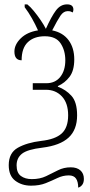

<svg xmlns="http://www.w3.org/2000/svg" viewBox="-20 -680 414 879"><path d="M338 179Q338 152 328 137.5Q318 123 295 123Q268 123 243 135Q218 147 189.5 158.5Q161 170 122 170Q80 170 50 147.5Q20 125 20 76Q20 20 61.5 -3.5Q103 -27 169 -35Q233 -42 262.5 -69Q292 -96 292 -152Q292 -208 263.5 -238.5Q235 -269 190 -269H130V-299H192Q233 -299 256 -328Q279 -357 279 -404Q279 -449 257.5 -481.5Q236 -514 185 -514Q136 -514 107.5 -487Q79 -460 79 -404Q46 -404 46 -444Q46 -476 75 -504.5Q104 -533 154 -541Q142 -568 126.5 -595.5Q111 -623 93 -647V-660H105Q119 -649 135 -629.5Q151 -610 166 -588Q181 -566 190 -548Q215 -604 236 -632Q257 -660 287 -660Q316 -660 316 -636Q316 -630 313 -623Q308 -626 303 -627.5Q298 -629 290 -629Q271 -629 257 -608.5Q243 -588 219 -541Q268 -531 294 -496Q320 -461 320 -408Q320 -357 298.5 -328.5Q277 -300 245 -286V-283Q281 -270 307 -241.5Q333 -213 333 -152Q333 -86 294 -50Q255 -14 174 -4Q106 4 81 23.5Q56 43 56 77Q56 111 75.5 125.5Q95 140 126 140Q163 140 191 126.5Q219 113 245.5 99.5Q272 86 304 86Q332 86 348 100Q364 114 364 139Q364 156 356.5 166Q349 176 338 179Z"/></svg>

Font: Noto Serif Condensed ExtraLight
Style: Regular
Weight: 200
Width: 3
Designer: Monotype Design Team
Foundry: Monotype Imaging Inc.
Version: Version 2.013; ttfautohint (v1.8.4.7-5d5b)